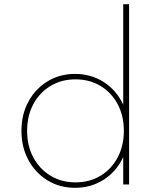

<svg xmlns="http://www.w3.org/2000/svg" viewBox="-20 -881 754 917"><path d="M338.5 16Q265.5 16 207.5 -19.2Q149.5 -54.5 116 -116Q82.5 -177.5 82.5 -256Q82.5 -335 116 -396.2Q149.5 -457.5 207.5 -492.8Q265.5 -528 338.5 -528Q415 -528 476 -488.8Q537 -449.5 568.5 -381V-861H596.5V0H568.5V-131Q537 -62.5 476 -23.2Q415 16 338.5 16ZM340.5 -10Q408 -10 460 -41.5Q512 -73 541.8 -128.8Q571.5 -184.5 571.5 -256Q571.5 -328 542 -383.5Q512.5 -439 460.2 -470.5Q408 -502 340.5 -502Q273.5 -502 221.2 -470.5Q169 -439 139.2 -383.5Q109.5 -328 109.5 -256Q109.5 -184.5 139.2 -129Q169 -73.5 221.2 -41.8Q273.5 -10 340.5 -10Z"/></svg>

Font: Spartan Thin Thin
Style: Regular
Weight: 250
Version: Version 1.004